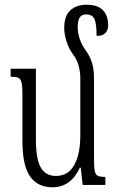

<svg xmlns="http://www.w3.org/2000/svg" viewBox="-20 -783 496 813"><path d="M426 -34V0H330L322 -73H318Q280 10 202 10Q139 10 107 -36.5Q75 -83 75 -185V-384Q75 -419 71 -434Q67 -449 57.5 -453.5Q48 -458 25 -458V-492H132V-192Q132 -110 152.5 -74Q173 -38 217 -38Q269 -38 294.5 -84.5Q320 -131 320 -209V-454Q320 -479 312.5 -506Q305 -533 288 -554Q270 -580 261 -609.5Q252 -639 252 -665Q252 -716 278 -739.5Q304 -763 346 -763Q394 -763 416 -739.5Q438 -716 438 -677Q438 -654 425 -642Q412 -630 389 -631Q389 -683 380 -702.5Q371 -722 345 -722Q325 -722 317 -708Q309 -694 309 -670Q309 -616 344 -568Q378 -522 378 -455V-112Q378 -74 381.5 -58.5Q385 -43 394 -38.5Q403 -34 426 -34Z"/></svg>

Font: Noto Serif Armenian Light Cond
Style: Regular
Weight: 300
Width: 3
Designer: Monotype Design team
Foundry: Monotype Imaging Inc.
Version: Version 1.000